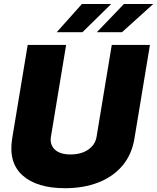

<svg xmlns="http://www.w3.org/2000/svg" viewBox="-20 -958 807 986"><path d="M554 -727.3H750L670.5 -247.2Q657 -164.1 608.7 -107.1Q560.4 -50.1 484.7 -20.8Q409.1 8.5 313.9 8.5Q170.1 8.5 96.2 -57Q22.4 -122.5 42.6 -247.2L122.2 -727.3H319.6L241.5 -255.7Q235.1 -215.2 261.5 -190Q288 -164.8 342.3 -164.8Q397.7 -164.8 433.6 -190Q469.5 -215.2 475.9 -255.7ZM271.3 -792.6 400.6 -937.5H551.1L403.4 -792.6ZM477.3 -792.6 616.5 -937.5H767L606.5 -792.6Z"/></svg>

Font: Inter UI Black
Style: Italic
Weight: 900
Italic angle: -9.39999°
Designer: Rasmus Andersson
Foundry: rsms
Version: 3.2;8d6f07862